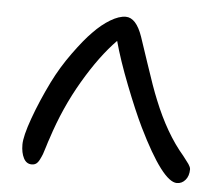

<svg xmlns="http://www.w3.org/2000/svg" viewBox="-41 -513 632 556"><g transform="rotate(5 275.0 -234.5)"><path d="M68.8 -18.1Q53.2 -18.1 45.2 -33.7Q37.1 -49.3 37.1 -73.2Q37.1 -97.2 55.9 -149.7Q74.7 -202.1 103 -259.8Q125.5 -305.2 156.5 -347.9Q187.5 -390.6 210 -413.1Q233.9 -438 258.8 -452.9Q283.7 -467.8 303.2 -467.8Q333.5 -467.8 352.1 -414.1Q354.5 -408.2 377.2 -339.1Q399.9 -270 414.1 -235.8Q452.1 -141.1 503.9 -81.1Q507.3 -76.7 512.9 -69.3Q518.6 -62 520.8 -58.8Q522.9 -55.7 524.9 -51.5Q526.9 -47.4 526.9 -43.9Q526.9 -24.4 516.8 -12.7Q506.8 -1 492.2 -1Q451.2 -1 377 -152.8Q354.5 -199.2 326.7 -270.5Q298.8 -341.8 284.2 -396Q236.3 -347.2 189.7 -267.8Q143.1 -188.5 113.8 -97.2Q110.8 -89.4 106.2 -73.7Q101.6 -58.1 98.9 -51Q96.2 -43.9 91.6 -34.7Q86.9 -25.4 81.5 -21.7Q76.2 -18.1 68.8 -18.1Z"/></g></svg>

Font: Shantell Sans Irregular
Style: Regular
Weight: 300
Designer: Stephen Nixon, Anya Danilova, Shantell Martin
Foundry: Arrow Type
Version: Version 1.006;[9816181b4]